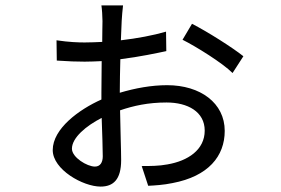

<svg xmlns="http://www.w3.org/2000/svg" viewBox="-20 -643 1040 710"><path d="M331 -27C302 -27 246 -61 246 -93C246 -134 299 -178 356 -207C358 -148 360 -93 360 -65C360 -43 351 -27 331 -27ZM423 -304C423 -340 424 -383 425 -424C497 -433 562 -447 595 -454L594 -526C546 -512 487 -501 427 -494C428 -524 429 -549 430 -566C431 -581 433 -609 435 -623H355C357 -611 359 -582 359 -565C359 -551 358 -523 358 -488C335 -487 314 -486 293 -486C271 -486 236 -487 189 -494L190 -419C237 -416 261 -415 293 -415C313 -415 335 -416 356 -417C356 -377 355 -336 355 -301V-275C272 -238 175 -167 175 -88C175 -16 287 47 352 47C399 47 428 21 428 -51C428 -88 425 -164 424 -235C474 -252 528 -264 596 -264C674 -264 737 -230 737 -160C737 -89 675 -48 599 -35C568 -29 534 -29 504 -29L528 44C550 43 585 41 618 34C750 9 811 -65 811 -159C811 -262 721 -328 598 -328C540 -328 480 -317 423 -300ZM655 -496C705 -471 803 -410 840 -373L880 -435C840 -467 747 -526 690 -555Z"/></svg>

Font: Noto Sans T Chinese Regular
Style: Regular
Weight: 400
Designer: Ryoko NISHIZUKA (kana & ideographs); Paul D. Hunt (Latin, Greek & Cyrillic); Wenlong ZHANG (bopomofo); Sandoll Communica
Foundry: Adobe Systems Incorporated
Version: Version 1.000;PS 1;hotconv 1.0.78;makeotf.lib2.5.61930